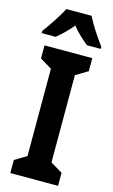

<svg xmlns="http://www.w3.org/2000/svg" viewBox="-148 -985 609 1037"><g transform="rotate(15 157.0 -467.0)"><path d="M228 -934H87C69 -896 22 -826 -8 -786V-774H70C90 -791 128 -823 157 -861C184 -824 222 -794 245 -774H322V-786C285 -836 250 -890 228 -934ZM291 0V-73L224 -113V-601L291 -641V-714H24V-641L90 -601V-113L24 -73V0Z"/></g></svg>

Font: Noto Sans Tamil ExtraCondensed
Style: Bold
Weight: 700
Width: 2
Designer: Jelle Bosma - Monotype Design Team
Foundry: Monotype Imaging Inc.
Version: Version 2.004